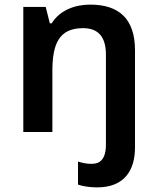

<svg xmlns="http://www.w3.org/2000/svg" viewBox="-20 -572 682 832"><path d="M401 240C518 240 565 167 565 67V-354C565 -493 493 -552 371 -552C303 -552 239 -527 204 -471H196L178 -542H81V0H207V-265C207 -385 238 -450 340 -450C406 -450 439 -412 439 -335V54C439 120 412 138 377 138C354 138 337 134 318 128V228C338 235 369 240 401 240Z"/></svg>

Font: Noto Sans Vithkuqi SemiBold
Style: Regular
Weight: 600
Version: Version 1.001